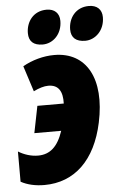

<svg xmlns="http://www.w3.org/2000/svg" viewBox="-55 -806 542 855"><g transform="rotate(-5 216.5 -378.5)"><path d="M346 -614C391 -614 433 -653 433 -712C433 -747 411 -767 375 -767C315 -767 283 -720 283 -670C283 -633 305 -614 346 -614ZM156 -614C202 -614 243 -653 243 -712C243 -747 221 -767 186 -767C126 -767 94 -720 94 -670C94 -633 115 -614 156 -614ZM109 10C244 10 339 -81 374 -246C415 -438 347 -563 202 -563C154 -563 103 -549 61 -525L98 -410C122 -422 145 -429 164 -429C210 -429 228 -398 226 -344H108L84 -224H204C181 -155 146 -123 92 -123C61 -123 30 -133 4 -149V-14C33 2 69 10 109 10Z"/></g></svg>

Font: Noto Sans ExtraCondensed Black
Style: Italic
Weight: 900
Width: 2
Italic angle: -12°
Designer: Monotype Design Team
Foundry: Monotype Imaging Inc.
Version: Version 2.013